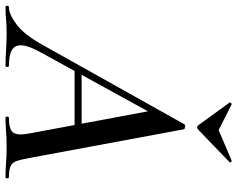

<svg xmlns="http://www.w3.org/2000/svg" viewBox="-138 -742 842 681"><g transform="rotate(90 282.5 -401.0)"><path d="M-34 0Q-38 0 -38 -6Q-38 -12 -34 -12Q-8 -12 28.5 -39.5Q65 -67 101 -132L382 -634Q384 -638 391.5 -637Q399 -636 400 -633L502 -84Q507 -57 512 -41Q517 -25 530 -18.5Q543 -12 570 -12Q574 -12 574 -6Q574 0 570 0Q545 0 519 -2Q493 -4 462 -4Q432 -4 408 -2Q384 0 359 0Q355 0 355 -6Q355 -12 359 -12Q400 -12 411.5 -27Q423 -42 415 -84L333 -523L379 -583L130 -130Q105 -86 102.5 -60Q100 -34 118.5 -23Q137 -12 175 -12Q179 -12 179 -6Q179 0 174 0Q152 0 120 -2Q88 -4 58 -4Q29 -4 10.5 -2Q-8 0 -34 0ZM179 -245 194 -270H411L413 -245ZM385 -685 305 -795Q304 -797 307 -800Q310 -803 312 -802L403 -756L511 -802Q513 -803 516 -800Q519 -797 517 -795L403 -685Q393 -674 385 -685Z"/></g></svg>

Font: Cormorant Garamond Light SemiBold
Style: Italic
Weight: 600
Italic angle: -10°
Version: Version 4.001